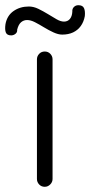

<svg xmlns="http://www.w3.org/2000/svg" viewBox="-65 -718 347 738"><path d="M137 -30Q137 -18 128 -9Q119 0 107 0Q94 0 85.5 -9Q77 -18 77 -30V-490Q77 -502 85.5 -511Q94 -520 107 -520Q120 -520 128.5 -511Q137 -502 137 -490ZM-22 -582Q-38 -582 -42.5 -593Q-47 -604 -44 -625Q-38 -658 -13 -675.5Q12 -693 46 -693Q64 -693 82.5 -684Q101 -675 119 -664Q137 -653 152.5 -644Q168 -635 181 -635Q195 -635 203.5 -645Q212 -655 213 -673Q212 -684 219 -691Q226 -698 236 -698Q253 -698 258 -686.5Q263 -675 261 -656Q257 -634 245.5 -618Q234 -602 216 -593.5Q198 -585 174 -585Q159 -585 140.5 -593.5Q122 -602 104 -613Q86 -624 69.5 -632.5Q53 -641 39 -641Q26 -641 16 -632.5Q6 -624 1 -604Q2 -594 -5.5 -588Q-13 -582 -22 -582Z"/></svg>

Font: zvoove
Style: Regular
Weight: 400
Designer: Vernon Adams (Nunito) & Andrew Paglinawan (Quicksand)
Foundry: zvoove
Version: Version 3.006